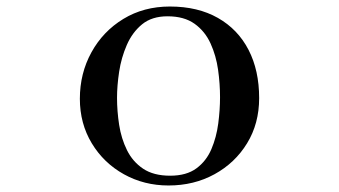

<svg xmlns="http://www.w3.org/2000/svg" viewBox="-20 -562 1040 589"><path d="M655 -264Q655 -305 649 -348Q643 -391 626 -428.5Q609 -466 577 -489Q545 -512 494 -512Q446 -512 416 -487.5Q386 -463 369 -424Q352 -385 345.5 -342Q339 -299 339 -262Q339 -221 345.5 -179Q352 -137 369.5 -101.5Q387 -66 419 -44.5Q451 -23 502 -23Q552 -23 582.5 -45.5Q613 -68 628.5 -104.5Q644 -141 649.5 -183Q655 -225 655 -264ZM775 -261Q775 -183 738 -122.5Q701 -62 638 -27.5Q575 7 497 7Q422 7 360 -27.5Q298 -62 261.5 -122.5Q225 -183 225 -259Q225 -337 260.5 -401.5Q296 -466 358.5 -504Q421 -542 501 -542Q587 -542 648.5 -507Q710 -472 742.5 -409Q775 -346 775 -261Z"/></svg>

Font: Kaisei Opti Medium
Style: Regular
Weight: 500
Designer: Font-Kai, 金井和夫
Foundry: KAZUO KANAI
Version: Version 5.003